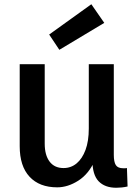

<svg xmlns="http://www.w3.org/2000/svg" viewBox="-20 -872 636 906"><path d="M416 -116H428Q399 -51 349.5 -19.5Q300 12 250 12Q166 12 119.5 -38Q73 -88 73 -182V-569H191V-194Q191 -140 214 -109.5Q237 -79 280 -79Q315 -79 341.5 -101Q368 -123 383.5 -164.5Q399 -206 399 -266V-569H517V-141Q517 -108 526.5 -93Q536 -78 562 -78Q566 -78 570.5 -78Q575 -78 579 -79L582 8Q569 11 555 12.5Q541 14 529 14Q475 14 445.5 -16.5Q416 -47 416 -116ZM260 -637 212 -709 411 -852 472 -764Z"/></svg>

Font: Yaldevi ExtraLight SemiBold
Style: Regular
Weight: 600
Version: Version 1.100